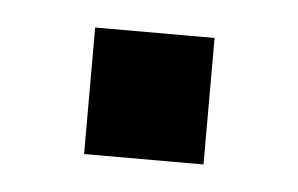

<svg xmlns="http://www.w3.org/2000/svg" viewBox="-27 -157 293 189"><g transform="rotate(5 120.0 -62.5)"><path d="M61 0V-125H179V0Z"/></g></svg>

Font: Pixelify Sans SemiBold
Style: Regular
Weight: 600
Designer: Stefie Justprince
Foundry: Typecalism Foundryline
Version: Version 1.000